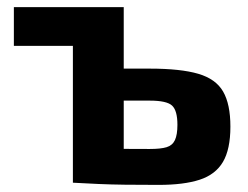

<svg xmlns="http://www.w3.org/2000/svg" viewBox="-20 -514 698 540"><path d="M401 -321Q488 -321 537.5 -306.5Q587 -292 607.5 -256.5Q628 -221 628 -158Q628 -94 607 -58.5Q586 -23 541.5 -8.5Q497 6 426 6Q372 6 332 5.5Q292 5 258 3.5Q224 2 188 0L200 -98Q220 -97 274 -96Q328 -95 401 -95Q432 -95 448.5 -100Q465 -105 472 -120Q479 -135 479 -163Q479 -203 464 -217Q449 -231 401 -231H199V-321ZM328 -494V0H185V-494ZM19 -494H263V-385H19Z"/></svg>

Font: Exo 2
Style: Bold
Weight: 700
Designer: Natanael Gama
Foundry: Natanael Gama
Version: Version 2.010